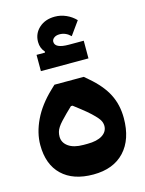

<svg xmlns="http://www.w3.org/2000/svg" viewBox="-118 -841 698 924"><g transform="rotate(-15 231.0 -379.0)"><path d="M231 12Q131 12 75.5 -41Q20 -94 20 -191Q20 -251 50 -314Q80 -377 141 -435L161 -454H307L328 -436Q388 -385 415 -332Q442 -279 442 -213Q442 -107 386.5 -47.5Q331 12 231 12ZM241 -138Q289 -138 315.5 -155Q342 -172 342 -201Q342 -210 338.5 -220Q335 -230 325 -242Q315 -254 298 -270Q281 -286 254 -307L219 -334H211L182 -306Q165 -289 153 -276Q141 -263 133.5 -251.5Q126 -240 123 -229Q120 -218 120 -206Q120 -176 146.5 -157Q173 -138 221 -138ZM115 -615H157L158 -620Q138 -642 138 -673Q138 -715 168.5 -742.5Q199 -770 247 -770Q276 -770 303 -758Q330 -746 350 -725L302 -658Q278 -682 247 -682Q230 -682 219.5 -674Q209 -666 209 -655Q209 -622 278 -622H352V-534H115Z"/></g></svg>

Font: IBM Plex Arabic
Style: Bold
Weight: 700
Designer: Mike Abbink, Paul van der Laan, Pieter van Rosmalen, Wael Morcos, Khajak Apelian
Foundry: Bold Monday
Version: Version 1.0